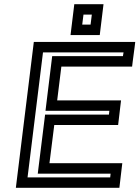

<svg xmlns="http://www.w3.org/2000/svg" viewBox="-20 -875 668 920"><path d="M555 0 563 -68 566 -93H541H217L240 -276H521H546L549 -301L557 -369L560 -394H535H254L274 -556H588H613L616 -581L625 -649L628 -674H603H167H142L139 -649L59 0L56 25H81H527H552L555 0ZM508 -25H112L186 -624H572L569 -606H255H230L227 -581L201 -369L198 -344H223H504L502 -326H221H196L193 -301L164 -68L161 -43H186H510L508 -25ZM461 -732 473 -830 476 -855H451H361H336L333 -830L321 -732L318 -707H343H433H458L461 -732ZM414 -757H374L380 -805H420L414 -757Z"/></svg>

Font: Gamestation Text Outline
Style: Italic
Weight: 400
Designer: Jonas Hecksher
Foundry: Jonas Hecksher, Playtypeª, e-types AS
Version: Version 1.003